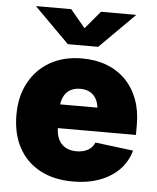

<svg xmlns="http://www.w3.org/2000/svg" viewBox="-54 -812 712 869"><g transform="rotate(5 301.5 -378.0)"><path d="M309.1 10.3Q222.7 10.3 159.7 -23.4Q96.7 -57.1 62.7 -119.9Q28.8 -182.6 28.8 -269Q28.8 -352.5 63 -415.5Q97.2 -478.5 158.9 -513.4Q220.7 -548.3 304.2 -548.3Q365.7 -548.3 415.8 -529.1Q465.8 -509.8 501.5 -473.6Q537.1 -437.5 556.4 -386.2Q575.7 -335 575.7 -271V-224.6H88.9V-332.5H484.4L392.6 -310.5Q392.6 -342.8 382.8 -365Q373 -387.2 354 -398.9Q335 -410.6 306.6 -410.6Q278.8 -410.6 259.8 -398.9Q240.7 -387.2 230.7 -365Q220.7 -342.8 220.7 -310.5V-231Q220.7 -196.3 232.2 -173.1Q243.7 -149.9 264.6 -138.7Q285.6 -127.4 313.5 -127.4Q333.5 -127.4 350.1 -132.8Q366.7 -138.2 378.4 -148.7Q390.1 -159.2 396 -174.3L568.8 -152.8Q555.7 -103.5 520.5 -66.9Q485.4 -30.3 431.9 -10Q378.4 10.3 309.1 10.3ZM234.4 -766.1 301.8 -685.5 369.6 -766.1H527.8V-763.7L370.6 -606.9H232.9L76.2 -763.7V-766.1Z"/></g></svg>

Font: Inter 17pt Black
Style: Regular
Weight: 900
Version: Version 4.001;git-66647c0bb